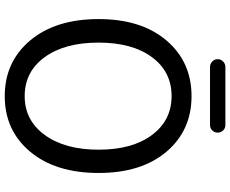

<svg xmlns="http://www.w3.org/2000/svg" viewBox="-98 -827 937 781"><g transform="rotate(90 370.5 -436.5)"><path d="M57.6 -369.1Q57.6 -543 144.5 -645Q231.4 -747.1 371.1 -747.1Q510.7 -747.1 597.2 -645Q683.6 -543 683.6 -369.1Q683.6 -194.3 597.2 -90.8Q510.7 12.7 371.1 12.7Q231.4 12.7 144.5 -90.8Q57.6 -194.3 57.6 -369.1ZM371.1 -68.4Q469.7 -68.4 529.3 -150.4Q588.9 -232.4 588.9 -369.1Q588.9 -505.9 529.3 -585.9Q469.7 -666 371.1 -666Q271.5 -666 212.4 -585.9Q153.3 -505.9 153.3 -368.7Q153.3 -231.4 212.4 -149.9Q271.5 -68.4 371.1 -68.4ZM252.9 -822.3Q239.3 -822.3 230 -831.5Q220.7 -840.8 220.7 -853.5Q220.7 -866.2 230 -875.5Q239.3 -884.8 252.9 -884.8H488.3Q502 -884.8 510.7 -875.5Q519.5 -866.2 519.5 -853.5Q519.5 -840.8 510.7 -831.5Q502 -822.3 488.3 -822.3Z"/></g></svg>

Font: Gen Jyuu Gothic P Regular
Style: Regular
Weight: 400
Designer: [Source Han Sans]
Ryoko NISHIZUKA  (kana & ideographs); Paul D. Hunt (Latin, Greek & Cyrillic); Wenlong ZHANG  (bopomofo
Version: Version 1.002.20150607